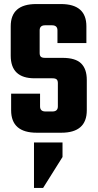

<svg xmlns="http://www.w3.org/2000/svg" viewBox="-20 -656 482 949"><path d="M148 48H289V120L193 273H148ZM266 -130V-245Q266 -258 260 -263.5Q254 -269 239 -269H151Q33 -269 33 -381V-526Q33 -636 159 -636H281Q407 -636 407 -526V-443H264V-506Q264 -531 237 -531H203Q176 -531 176 -506V-394Q176 -381 182 -375.5Q188 -370 203 -370H289Q353 -370 381 -342.5Q409 -315 409 -261V-111Q409 0 283 0H162Q35 0 35 -111V-193H178V-130Q178 -105 205 -105H239Q266 -105 266 -130Z"/></svg>

Font: Teko Semibold
Style: Regular
Weight: 600
Designer: Manushi Parikh, Jonny Pinhorn
Foundry: Indian Type Foundry
Version: Version 1.105;PS 1.0;hotconv 1.0.78;makeotf.lib2.5.61930; tt